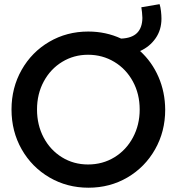

<svg xmlns="http://www.w3.org/2000/svg" viewBox="-20 -876 832 904"><path d="M34.2 -360.4Q34.2 -462.9 81.8 -546.9Q129.4 -630.9 211.9 -679.2Q294.4 -727.5 395.5 -727.5Q478.5 -727.5 550.3 -694.3Q600.6 -696.3 625.2 -720.7Q649.9 -745.1 650.4 -792Q649.4 -819.3 645.5 -841.8L731.4 -856.4Q735.8 -842.8 738 -823.2Q740.2 -803.7 740.2 -788.1Q740.2 -735.4 712.6 -695.8Q685.1 -656.2 639.6 -635.7Q695.3 -585 726.3 -513.7Q757.3 -442.4 757.8 -359.4Q757.8 -256.8 710.2 -172.9Q662.6 -88.9 580.1 -40.5Q497.6 7.8 396.5 7.8Q295.9 7.8 212.9 -40.5Q129.9 -88.9 82 -173.1Q34.2 -257.3 34.2 -360.4ZM637.7 -360.4Q637.7 -433.6 605.7 -492.4Q573.7 -551.3 518.1 -584.7Q462.4 -618.2 394.5 -618.2Q327.6 -618.2 272.7 -584.7Q217.8 -551.3 186 -492.4Q154.3 -433.6 154.3 -360.4Q154.3 -287.6 185.5 -228.5Q216.8 -169.4 271.7 -135.5Q326.7 -101.6 394.5 -101.6Q463.4 -101.6 518.8 -135.5Q574.2 -169.4 606 -228.8Q637.7 -288.1 637.7 -360.4Z"/></svg>

Font: Reddit Sans Strawberry SemiBold
Style: Regular
Weight: 600
Designer: Stephen Hutchings
Foundry: Reddit
Version: Version 1.013